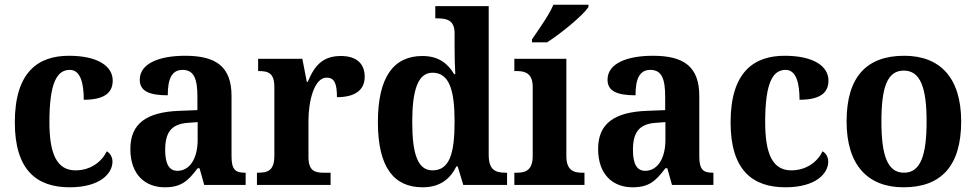

<svg xmlns="http://www.w3.org/2000/svg" viewBox="-20 -786 4148 816"><path d="M276 10C407 10 458 -50 458 -99C458 -118 449 -134 434 -143C412 -98 365 -62 301 -62C222 -62 190 -131 190 -267C190 -439 224 -489 277 -489C323 -489 336 -430 336 -362C436 -362 459 -401 459 -444C459 -503 398 -549 273 -549C144 -549 43 -482 43 -266C43 -62 137 10 276 10Z M680 10C751 10 779 -17 820 -71H828L848 0H1024V-52H1020C978 -52 964 -68 964 -123V-378C964 -503 898 -549 767 -549C660 -549 574 -518 574 -447C574 -400 612 -381 693 -381C693 -449 709 -489 756 -489C806 -489 819 -448 819 -374V-318L743 -315C603 -310 534 -261 534 -153C534 -42 599 10 680 10ZM734 -60C698 -60 682 -91 682 -148C682 -221 706 -259 779 -264L820 -267V-191C820 -112 786 -60 734 -60Z M1072 0H1385V-52H1355C1318 -52 1291 -60 1291 -119V-274C1291 -355 1315 -456 1368 -456C1403 -456 1412 -428 1412 -373C1486 -373 1530 -401 1530 -460C1530 -512 1499 -548 1429 -548C1353 -548 1317 -509 1288 -438H1284L1265 -536H1077V-484H1080C1121 -484 1146 -475 1146 -416V-124C1146 -61 1118 -52 1076 -52H1072Z M1776 10C1849 10 1892 -24 1920 -79H1925L1949 0H2135V-52H2128C2083 -52 2057 -66 2057 -128V-760H1830V-708H1837C1878 -708 1912 -701 1912 -645V-582C1912 -545 1913 -502 1915 -471H1910C1884 -515 1845 -548 1775 -548C1654 -548 1586 -460 1586 -267C1586 -75 1654 10 1776 10ZM1818 -62C1756 -62 1732 -130 1732 -268C1732 -402 1756 -477 1818 -477C1890 -477 1912 -402 1912 -269C1912 -132 1890 -62 1818 -62Z M2241 -619V-606H2305C2365 -644 2458 -721 2481 -756V-766H2332C2313 -721 2269 -660 2241 -619ZM2166 0H2464V-52H2453C2415 -52 2387 -65 2387 -123V-536H2166V-484H2178C2215 -484 2244 -471 2244 -417V-123C2244 -65 2216 -52 2178 -52H2166Z M2668 10C2739 10 2767 -17 2808 -71H2816L2836 0H3012V-52H3008C2966 -52 2952 -68 2952 -123V-378C2952 -503 2886 -549 2755 -549C2648 -549 2562 -518 2562 -447C2562 -400 2600 -381 2681 -381C2681 -449 2697 -489 2744 -489C2794 -489 2807 -448 2807 -374V-318L2731 -315C2591 -310 2522 -261 2522 -153C2522 -42 2587 10 2668 10ZM2722 -60C2686 -60 2670 -91 2670 -148C2670 -221 2694 -259 2767 -264L2808 -267V-191C2808 -112 2774 -60 2722 -60Z M3318 10C3449 10 3500 -50 3500 -99C3500 -118 3491 -134 3476 -143C3454 -98 3407 -62 3343 -62C3264 -62 3232 -131 3232 -267C3232 -439 3266 -489 3319 -489C3365 -489 3378 -430 3378 -362C3478 -362 3501 -401 3501 -444C3501 -503 3440 -549 3315 -549C3186 -549 3085 -482 3085 -266C3085 -62 3179 10 3318 10Z M3820 10C3981 10 4065 -82 4065 -270C4065 -458 3973 -549 3823 -549C3662 -549 3578 -458 3578 -270C3578 -82 3670 10 3820 10ZM3822 -52C3751 -52 3726 -127 3726 -270C3726 -413 3750 -486 3821 -486C3892 -486 3918 -413 3918 -270C3918 -127 3893 -52 3822 -52Z"/></svg>

Font: Noto Serif Myanmar SemiCondensed
Style: Bold
Weight: 700
Width: 4
Designer: Ben Mitchell and the Monotype Design Team
Foundry: Monotype Imaging Inc.
Version: Version 2.106